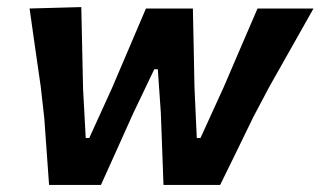

<svg xmlns="http://www.w3.org/2000/svg" viewBox="-20 -522 905 542"><path d="M118.5 0Q115 -47 111.8 -93.8Q108.5 -140.5 105 -188.5L95 -277.5Q87 -332.5 79.2 -387Q71.5 -441.5 63.5 -498L209.5 -502Q210.5 -446.5 212 -386.8Q213.5 -327 214.5 -271L222 -132.5H232L296 -273Q320 -329.5 344 -385.5Q368 -441.5 392 -498H524.5Q525.5 -444.5 526.8 -387.2Q528 -330 529 -275L535.5 -132.5H546L611.5 -276Q635 -330.5 660.2 -389.5Q685.5 -448.5 707 -498H865Q833.5 -442 802.5 -387.2Q771.5 -332.5 740.5 -277.5L694.5 -190.5Q670.5 -140.5 647.2 -93.2Q624 -46 601.5 0H441.5Q440 -47.5 437.8 -102Q435.5 -156.5 434 -203.5L425.5 -326.5H415.5L355.5 -201Q333.5 -152 310.5 -100.8Q287.5 -49.5 265 0Z"/></svg>

Font: Commissioner Loud SemiBold
Style: Italic
Weight: 600
Italic angle: -12°
Designer: Kostas Bartsokas
Foundry: Kostas Bartsokas
Version: Version 1.000; ttfautohint (v1.8.3)